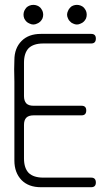

<svg xmlns="http://www.w3.org/2000/svg" viewBox="-20 -781 460 801"><path d="M360.4 -599.6Q200.2 -599.6 160.2 -599.6Q120.1 -599.6 99.6 -580.1Q80.1 -559.6 80.1 -519.5Q80.1 -480.5 80.1 -440.4Q80.1 -419.9 80.1 -410.2Q80.1 -400.4 80.1 -379.9Q80.1 -360.4 89.8 -349.6Q99.6 -339.8 120.1 -339.8Q160.2 -339.8 219.7 -339.8Q280.3 -339.8 320.3 -339.8Q339.8 -339.8 339.8 -320.3Q339.8 -299.8 320.3 -299.8Q280.3 -299.8 219.7 -299.8Q160.2 -299.8 120.1 -299.8Q99.6 -299.8 89.8 -290Q80.1 -280.3 80.1 -259.8Q80.1 -240.2 80.1 -230.5Q80.1 -219.7 80.1 -200.2Q80.1 -160.2 80.1 -120.1Q80.1 -80.1 99.6 -59.6Q120.1 -40 160.2 -40Q200.2 -40 360.4 -40Q379.9 -40 379.9 -19.5Q379.9 0 360.4 0Q200.2 0 150.4 0Q99.6 0 70.3 -29.3Q40 -60.5 40 -111.3Q40 -162.1 40 -200.2Q40 -219.7 40 -320.3Q40 -419.9 40 -440.4Q39.1 -464.8 39.1 -492.2Q39.1 -510.7 40 -530.3Q40 -580.1 70.3 -610.4Q99.6 -639.6 150.4 -639.6Q200.2 -639.6 360.4 -639.6Q379.9 -639.6 379.9 -620.1Q379.9 -599.6 360.4 -599.6ZM330.1 -691.4Q324.2 -685.5 316.4 -682.6Q308.6 -678.7 300.8 -678.7Q293 -678.7 285.2 -682.6Q277.3 -685.5 272.5 -691.4Q266.6 -696.3 263.7 -704.1Q259.8 -711.9 259.8 -719.7Q259.8 -727.5 263.7 -735.4Q266.6 -743.2 272.5 -749Q277.3 -754.9 285.2 -757.8Q293 -760.7 300.8 -760.7Q308.6 -760.7 316.4 -757.8Q324.2 -754.9 330.1 -749Q335 -743.2 338.9 -735.4Q341.8 -727.5 341.8 -719.7Q341.8 -711.9 338.9 -704.1Q335 -696.3 330.1 -691.4ZM148.4 -691.4Q142.6 -685.5 134.8 -682.6Q127 -678.7 119.1 -678.7Q111.3 -678.7 103.5 -682.6Q95.7 -685.5 89.8 -691.4Q85 -696.3 81.1 -704.1Q78.1 -711.9 78.1 -719.7Q78.1 -727.5 81.1 -735.4Q85 -743.2 89.8 -749Q95.7 -754.9 103.5 -757.8Q111.3 -760.7 119.1 -760.7Q127 -760.7 134.8 -757.8Q142.6 -754.9 148.4 -749Q153.3 -743.2 157.2 -735.4Q160.2 -727.5 160.2 -719.7Q160.2 -711.9 157.2 -704.1Q153.3 -696.3 148.4 -691.4Z"/></svg>

Font: Demofont
Style: Regular
Weight: 400
Version: Version 1.0